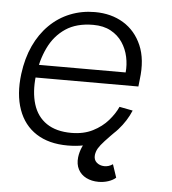

<svg xmlns="http://www.w3.org/2000/svg" viewBox="-49 -557 666 745"><g transform="rotate(5 284.0 -184.5)"><path d="M362 143Q335 143 314 132.5Q293 122 282.5 102Q272 82 275 55Q280 14 308.5 -22Q337 -58 396 -86L421 -67Q389 -35 372 -16.5Q355 2 348 14Q341 26 339 40Q337 59 349 69.5Q361 80 378.5 80.5Q396 81 412 70L429 121Q418 131 400 137Q382 143 362 143ZM230 13Q157 13 108 -18.5Q59 -50 38 -109Q17 -168 27 -248Q35 -310 57.5 -358.5Q80 -407 115 -441.5Q150 -476 195 -494Q240 -512 291 -512Q355 -512 402.5 -483Q450 -454 473.5 -399.5Q497 -345 487 -267L484 -239H73L79 -289H430Q433 -319 426.5 -349.5Q420 -380 403 -405.5Q386 -431 357.5 -446.5Q329 -462 289 -462Q224 -462 181.5 -433.5Q139 -405 115.5 -356Q92 -307 84 -245Q77 -182 91.5 -135Q106 -88 143.5 -62.5Q181 -37 240 -37Q288 -37 323.5 -55Q359 -73 382.5 -100Q406 -127 418 -154L470 -144Q453 -103 421 -67Q389 -31 342 -9Q295 13 230 13Z"/></g></svg>

Font: Inclusive Sans Light
Style: Italic
Weight: 300
Italic angle: -7°
Designer: Olivia King
Foundry: Olivia King
Version: Version 2.004